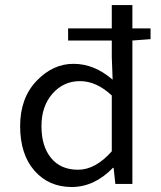

<svg xmlns="http://www.w3.org/2000/svg" viewBox="-20 -732 640 764"><path d="M579.1 -619.1V-576.2L506.8 -570.8V0H439L432.1 -64H429.2Q355.5 12.2 264.6 12.2Q173.8 11.7 117.2 -52.7Q60.5 -117.2 60.1 -229.5Q60.1 -341.8 125.5 -410.2Q190.9 -478.5 272.9 -478Q355 -478 428.2 -415L424.8 -504.9V-570.8H251V-619.1H424.8V-711.9H506.8V-619.1ZM145 -230Q145 -149.9 183.1 -103.5Q221.2 -56.6 290.5 -56.6Q359.9 -56.6 424.8 -129.9V-352.1Q363.8 -409.2 298.3 -409.2Q232.9 -409.2 189 -359.4Q145 -309.6 145 -230Z"/></svg>

Font: SourceCodePro-Regular
Style: Regular
Weight: 400
Monospace: yes
Designer: Paul D. Hunt
Foundry: Adobe Systems Incorporated
Version: Version 1.009;PS 1.000;hotconv 1.0.70;makeotf.lib2.5.5900